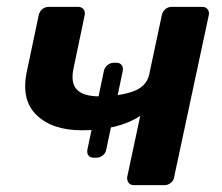

<svg xmlns="http://www.w3.org/2000/svg" viewBox="-20 -540 648 560"><path d="M371 0Q360 0 355 -7Q350 -14 351 -24L389 -202Q357 -181 314 -170.5Q271 -160 219 -160Q132 -160 86 -205Q40 -250 59 -335L93 -496Q95 -506 103 -513Q111 -520 122 -520H208Q218 -520 223.5 -513Q229 -506 227 -496L195 -343Q185 -299 204 -279Q223 -259 269 -259Q327 -259 367 -273Q407 -287 415 -322L452 -496Q454 -506 462 -513Q470 -520 481 -520H570Q580 -520 585.5 -513Q591 -506 589 -496L488 -24Q487 -14 478.5 -7Q470 0 460 0ZM254 -80Q243 -80 238 -86.5Q233 -93 235 -104L283 -333Q285 -343 293.5 -350Q302 -357 312 -357H319Q330 -357 335 -350Q340 -343 338 -333L290 -104Q288 -93 279.5 -86.5Q271 -80 261 -80Z"/></svg>

Font: Rubik Medium
Style: Italic
Weight: 500
Italic angle: -12°
Designer: Hubert and Fischer
Foundry: Hubert and Fischer
Version: Version 2.300;gftools[0.9.30]